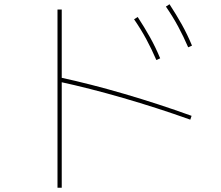

<svg xmlns="http://www.w3.org/2000/svg" viewBox="-20 -825 1040 905"><path d="M717 -542Q695 -593 670 -639.5Q645 -686 612 -734L629 -745Q661 -696 687 -649.5Q713 -603 735 -550ZM867 -602Q845 -653 820 -699.5Q795 -746 762 -794L779 -805Q811 -756 837 -709.5Q863 -663 885 -610ZM877 -261Q720 -317 561 -363Q402 -409 259 -440L263 -460Q407 -429 567.5 -382Q728 -335 883 -279ZM251 60V-780H271V60Z"/></svg>

Font: M PLUS 1 Thin Thin
Style: Regular
Weight: 250
Version: Version 1.001